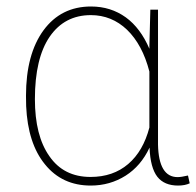

<svg xmlns="http://www.w3.org/2000/svg" viewBox="-20 -558 601 588"><path d="M440.4 -528.3C440.4 -528.3 437.5 -417 437.5 -417C437.5 -417 437.5 -408.7 437.5 -408.7C437.5 -408.7 437.5 -408.7 437.5 -408.7C419.4 -450.7 395.5 -482.9 365.2 -504.9C334.5 -526.9 299.3 -538.1 258.8 -538.1C258.8 -538.1 258.8 -538.1 258.8 -538.1C197.3 -538.1 148.9 -513.7 113.3 -465.3C77.6 -416.5 59.6 -349.6 59.6 -264.6C59.6 -264.6 60.1 -232.9 60.1 -232.9C60.1 -232.9 60.1 -232.9 60.1 -232.9C63.5 -157.2 82.5 -97.7 117.7 -54.7C152.8 -11.2 199.7 10.3 257.8 10.3C257.8 10.3 257.8 10.3 257.8 10.3C297.4 10.3 333 0 364.7 -20C396 -40 420.4 -68.4 438 -106C438 -106 438 -106 438 -106C439.5 -64.5 447.8 -34.7 461.9 -16.6C476.1 1.5 497.6 10.3 525.4 10.3C525.4 10.3 525.4 10.3 525.4 10.3C540 10.3 551.8 7.8 561 3.4C561 3.4 555.7 -20.5 555.7 -20.5C555.7 -20.5 555.7 -20.5 555.7 -20.5C541.5 -17.1 531.2 -15.6 523.9 -15.6C523.9 -15.6 523.9 -15.6 523.9 -15.6C485.4 -15.6 465.3 -48.8 463.9 -115.2C463.9 -115.2 463.9 -528.3 463.9 -528.3C463.9 -528.3 440.4 -528.3 440.4 -528.3ZM86.9 -254.4C86.9 -337.9 102.1 -401.9 132.3 -445.8C162.6 -489.7 204.6 -511.7 258.3 -511.7C258.3 -511.7 258.3 -511.7 258.3 -511.7C300.8 -511.7 337.9 -496.6 369.1 -466.8C400.4 -436.5 423.3 -394 437.5 -338.9C437.5 -338.9 437.5 -167.5 437.5 -167.5C437.5 -167.5 437.5 -167.5 437.5 -167.5C424.8 -119.1 403.3 -82 372.6 -55.7C341.8 -29.3 303.2 -16.1 257.3 -16.1C257.3 -16.1 257.3 -16.1 257.3 -16.1C202.6 -16.1 160.6 -37.1 131.3 -79.6C101.6 -121.6 86.9 -179.7 86.9 -254.4C86.9 -254.4 86.9 -254.4 86.9 -254.4Z"/></svg>

Font: WOX
Style: Regular
Weight: 500
Designer: Google
Foundry: ""
Version: ""